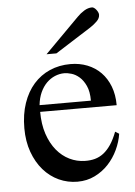

<svg xmlns="http://www.w3.org/2000/svg" viewBox="-51 -721 546 775"><g transform="rotate(-5 222.0 -333.0)"><path d="M416 -163.6Q411.1 -130.9 396 -98.9Q380.9 -66.9 357.4 -41.7Q334 -16.6 302.2 -1Q270.5 14.6 231.9 14.6Q192.4 14.6 156.7 -1.7Q121.1 -18.1 94.5 -48.6Q67.9 -79.1 52.2 -122.3Q36.6 -165.5 36.6 -218.8Q36.6 -275.4 52 -320.3Q67.4 -365.2 95 -396.5Q122.6 -427.7 160.6 -444.3Q198.7 -460.9 244.1 -460.9Q281.2 -460.9 312.7 -448.5Q344.2 -436 367.2 -412.6Q390.1 -389.2 403.1 -355.5Q416 -321.8 416 -279.3H106Q106 -229.5 119.1 -189.9Q132.3 -150.4 154.8 -123Q177.2 -95.7 206.8 -81.3Q236.3 -66.9 269 -66.4Q291 -65.9 309.8 -71Q328.6 -76.2 344.7 -88.6Q360.8 -101.1 374.8 -121.8Q388.7 -142.6 400.4 -173.3ZM314 -306.6Q314 -343.8 303.2 -366.9Q292.5 -390.1 277.3 -403.3Q262.2 -416.5 245.6 -421.4Q229 -426.3 216.8 -426.3Q197.3 -426.3 178.5 -418.5Q159.7 -410.6 144.5 -395.5Q129.4 -380.4 119.1 -357.9Q108.9 -335.4 106 -306.6ZM377 -649.4Q377 -635.3 364.5 -623Q352.1 -610.8 336.4 -600.6L191.9 -508.8H151.9L290.5 -648.4Q303.2 -661.6 319.1 -671.4Q335 -681.2 351.1 -681.2Q355 -681.2 359.4 -678.2Q363.8 -675.3 367.7 -670.4Q371.6 -665.5 374.3 -659.9Q377 -654.3 377 -649.4Z"/></g></svg>

Font: Doulos SIL Compact
Style: Regular
Weight: 400
Designer: Walt Agee, Victor Gaultney, Peter Martin, Debbi Hosken
Foundry: SIL International
Version: Version 4.110; 2011; Maintenance release ; LnSpcTght